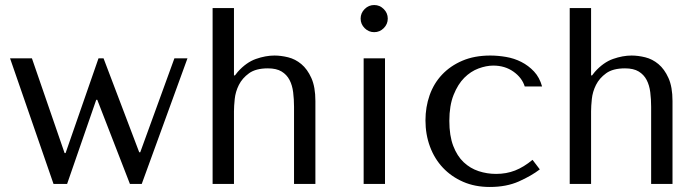

<svg xmlns="http://www.w3.org/2000/svg" viewBox="-20 -732 2776 764"><path d="M20 -500 193 0H247L363 -335H367L497 0H544L726 -500H674L538 -126H534L392 -500H372L241 -123H237L107 -500Z M826 -700V0H911V-289Q911 -309 914 -338Q917 -367 930.5 -394Q944 -421 971 -440.5Q998 -460 1046 -460Q1080 -460 1100.5 -447.5Q1121 -435 1132 -414Q1143 -393 1146.5 -365Q1150 -337 1150 -307V0H1235V-330Q1235 -386 1219 -421.5Q1203 -457 1179 -477Q1155 -497 1126.5 -504Q1098 -511 1072 -511Q1037 -511 998.5 -497.5Q960 -484 926 -446L915 -432H911V-700Z M1427 -500V0H1512V-500ZM1415 -658Q1415 -636 1431 -620Q1447 -604 1469 -604Q1491 -604 1507 -620Q1523 -636 1523 -658Q1523 -680 1507 -696Q1491 -712 1469 -712Q1447 -712 1431 -696Q1415 -680 1415 -658Z M1954 -40Q1918 -40 1884.5 -51Q1851 -62 1825 -86.5Q1799 -111 1783.5 -151.5Q1768 -192 1768 -251Q1768 -312 1785 -354.5Q1802 -397 1827.5 -422.5Q1853 -448 1884 -459.5Q1915 -471 1943 -471Q1989 -471 2023 -447Q2057 -423 2068 -388H2137Q2127 -424 2105 -447.5Q2083 -471 2054.5 -485.5Q2026 -500 1993.5 -505.5Q1961 -511 1931 -511Q1868 -511 1820 -490.5Q1772 -470 1739 -435Q1706 -400 1689.5 -353Q1673 -306 1673 -253Q1673 -197 1691 -148.5Q1709 -100 1742.5 -64.5Q1776 -29 1823 -8.5Q1870 12 1929 12Q1995 12 2044.5 -10Q2094 -32 2128 -58L2099 -96Q2064 -67 2029.5 -53.5Q1995 -40 1954 -40Z M2247 -700V0H2332V-289Q2332 -309 2335 -338Q2338 -367 2351.5 -394Q2365 -421 2392 -440.5Q2419 -460 2467 -460Q2501 -460 2521.5 -447.5Q2542 -435 2553 -414Q2564 -393 2567.5 -365Q2571 -337 2571 -307V0H2656V-330Q2656 -386 2640 -421.5Q2624 -457 2600 -477Q2576 -497 2547.5 -504Q2519 -511 2493 -511Q2458 -511 2419.5 -497.5Q2381 -484 2347 -446L2336 -432H2332V-700Z"/></svg>

Font: Tenor Sans
Style: Regular
Weight: 400
Designer: Denis Masharov
Foundry: Denis Masharov
Version: Version 1.1